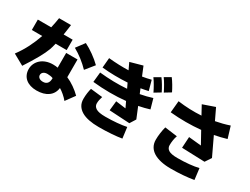

<svg xmlns="http://www.w3.org/2000/svg" viewBox="-76 -1527 2972 2287"><g transform="rotate(30 1410.0 -383.0)"><path d="M360 -422Q339 -364 292 -280Q245 -196 172 -84L23 -167Q83 -248 126.5 -334Q170 -420 201 -511H58V-654H242Q258 -724 269 -795H433Q428 -757 423 -721.5Q418 -686 413 -654H537V-511H385Q373 -457 360 -422ZM833 -410Q784 -461 726.5 -505.5Q669 -550 608 -584L693 -698Q753 -668 815.5 -623.5Q878 -579 929 -529ZM705 -479V-235Q759 -212 812 -175Q865 -138 907 -96L817 27Q791 -5 757.5 -33.5Q724 -62 694 -80Q684 -1 623.5 42.5Q563 86 465 86Q418 86 380 74Q342 62 315 39.5Q288 17 273 -16Q258 -49 258 -90Q258 -131 274.5 -166Q291 -201 320.5 -227Q350 -253 391.5 -267.5Q433 -282 483 -282Q501 -282 519 -280.5Q537 -279 549 -276V-479ZM559 -138Q543 -145 521.5 -148Q500 -151 483 -151Q447 -151 427.5 -135Q408 -119 408 -95Q408 -72 427 -57Q446 -42 480 -42Q518 -42 538.5 -65Q559 -88 559 -133Z M1782 -858Q1806 -827 1832 -783Q1858 -739 1876 -702L1792 -651Q1783 -670 1771.5 -691.5Q1760 -713 1748 -734Q1736 -755 1723.5 -774.5Q1711 -794 1699 -810ZM1453 -340Q1347 -329 1233 -329.5Q1119 -330 1002 -342L1016 -479Q1114 -469 1207.5 -467Q1301 -465 1391 -472L1359 -539Q1274 -534 1186.5 -535Q1099 -536 1011 -545L1023 -681Q1094 -674 1162 -671.5Q1230 -669 1296 -671L1253 -762L1422 -809L1472 -687Q1502 -692 1532 -698Q1562 -704 1591 -712L1628 -577Q1604 -571 1578.5 -566.5Q1553 -562 1526 -557L1553 -492Q1596 -500 1637 -510Q1678 -520 1717 -533L1755 -398Q1721 -387 1684 -378Q1647 -369 1607 -361L1669 -210L1619 -130L1339 -146L1353 -278L1491 -260ZM1676 -796Q1700 -765 1726 -721Q1752 -677 1770 -640L1686 -589Q1677 -608 1665.5 -629.5Q1654 -651 1642 -672Q1630 -693 1617.5 -712.5Q1605 -732 1593 -748ZM1183 -238Q1175 -215 1170 -189.5Q1165 -164 1165 -141Q1165 -101 1202.5 -77.5Q1240 -54 1331 -54Q1416 -54 1492 -61Q1568 -68 1620 -79L1639 70Q1612 75 1576 79Q1540 83 1499 86Q1458 89 1413.5 90.5Q1369 92 1325 92Q1250 92 1189.5 80Q1129 68 1087 43Q1045 18 1022.5 -19.5Q1000 -57 1000 -108Q1000 -150 1005.5 -188.5Q1011 -227 1019 -256Z M2727 -552Q2686 -540 2645 -530Q2604 -520 2561 -512L2679 -263L2624 -180L2309 -191L2318 -343L2490 -326L2400 -489Q2196 -469 1981 -489L1996 -650Q2159 -628 2318 -638L2253 -757L2417 -814L2490 -661Q2538 -670 2585 -682Q2632 -694 2679 -710ZM2187 -278Q2176 -248 2170.5 -213Q2165 -178 2165 -144Q2165 -102 2200 -79.5Q2235 -57 2321 -57Q2406 -57 2482 -64.5Q2558 -72 2610 -85L2629 68Q2567 79 2485.5 85.5Q2404 92 2315 92Q2240 92 2179.5 78.5Q2119 65 2077 39Q2035 13 2012.5 -26.5Q1990 -66 1990 -118Q1990 -160 1996.5 -208Q2003 -256 2015 -301Z"/></g></svg>

Font: OA Gothic ExtraBold
Style: Regular
Weight: 800
Designer: Choi Chi-young, Lee Jaesang, Lee Juhyun, Han Dohee
Foundry: DDUNGSANG CORP.
Version: Version 1.000;Build 20210203